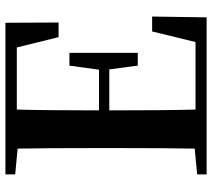

<svg xmlns="http://www.w3.org/2000/svg" viewBox="-57 -725 782 708"><g transform="rotate(-90 334.0 -371.0)"><path d="M45 0V-35L140 -44Q142 -143 142 -346V-395Q142 -596 140 -697L45 -706V-742H604L605 -546H551L513 -700H284Q281 -602 281 -397H431L446 -506H493V-254H446L432 -359H281Q281 -143 284 -41H533L572 -201H627L624 0Z"/></g></svg>

Font: GenRyuMin TW B
Style: Regular
Weight: 700
Version: Version 1.501;PS 1;hotconv 16.6.51;makeotf.lib2.5.65220